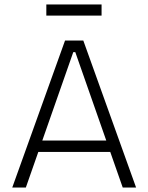

<svg xmlns="http://www.w3.org/2000/svg" viewBox="-20 -842 666 862"><path d="M35 0 272 -660H354L591 0H531L318 -608H309L96 0ZM134 -160V-211H498V-160ZM188 -772V-822H436V-772Z"/></svg>

Font: Bricolage Grotesque ExtraLight
Style: Regular
Weight: 250
Designer: Mathieu Triay
Foundry: Atelier Triay
Version: Version 1.000;gftools[0.9.30]